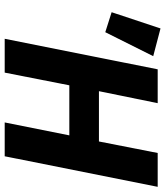

<svg xmlns="http://www.w3.org/2000/svg" viewBox="37 -740 703 817"><g transform="rotate(90 388.5 -331.5)"><path d="M145 0H289L343 -275H556L501 0H645L775 -651H631L582 -401H368L419 -651H275ZM117 -428 219 -632 101 -663 32 -455Z"/></g></svg>

Font: Source Sans Pro
Style: Bold Italic
Weight: 700
Italic angle: -11°
Designer: Paul D. Hunt
Foundry: Adobe Systems Incorporated
Version: Version 3.006;hotconv 1.0.111;makeotfexe 2.5.65597